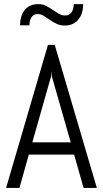

<svg xmlns="http://www.w3.org/2000/svg" viewBox="-20 -920 504 940"><path d="M342.8 -163.1H121.1L75.2 0H9.8L214.8 -700.2H248L454.1 0H389.2ZM138.2 -223.1H326.2L233.9 -545.9L231.9 -571.8L230 -545.9ZM298.8 -844.2Q319.3 -844.2 330.1 -859.6Q340.8 -875 340.8 -899.9H387.2Q387.2 -877.9 381.6 -858.9Q376 -839.8 364.7 -825.7Q353.5 -811.5 336.7 -803.2Q319.8 -794.9 297.9 -794.9Q274.4 -794.9 256.6 -803.7Q238.8 -812.5 223.4 -823Q208 -833.5 194.1 -842.3Q180.2 -851.1 165 -851.1Q144.5 -851.1 134.3 -835.7Q124 -820.3 124 -795.9H78.1Q78.1 -817.9 83.5 -836.7Q88.9 -855.5 99.9 -869.6Q110.8 -883.8 127.7 -891.8Q144.5 -899.9 167 -899.9Q189 -899.9 205.8 -891.1Q222.7 -882.3 237.5 -872.1Q252.4 -861.8 267.1 -853Q281.7 -844.2 298.8 -844.2Z"/></svg>

Font: Abel
Style: Regular
Weight: 400
Designer: Matthew Desmond
Foundry: Matthew Desmond
Version: Version 1.002